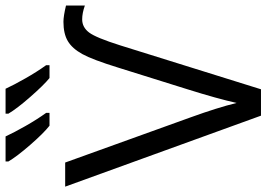

<svg xmlns="http://www.w3.org/2000/svg" viewBox="-156 -816 971 700"><g transform="rotate(-90 330.0 -465.5)"><path d="M609.9 -651.9Q581.1 -651.9 562 -626.7Q543 -601.6 515.1 -513.2L355 0H258.8L0 -713.9H87.9L252.9 -255.9Q288.1 -158.7 305.2 -88.9Q320.8 -159.2 355 -268.1L434.1 -521Q462.9 -614.3 483.4 -651.4Q503.9 -688.5 530.8 -704.3Q557.6 -720.2 601.1 -720.2Q621.6 -720.2 660.2 -710.9V-642.1Q632.8 -651.9 609.9 -651.9ZM442.9 -771H396Q370.6 -791.5 327.4 -840.8Q284.2 -890.1 266.1 -920.9V-931.2H356.9Q370.6 -901.4 394.8 -858.9Q418.9 -816.4 442.9 -783.2ZM269 -771H222.2Q194.8 -792.5 152.3 -841.3Q109.9 -890.1 91.8 -920.9V-931.2H183.1Q196.8 -901.4 220.9 -858.9Q245.1 -816.4 269 -783.2Z"/></g></svg>

Font: HunimalSansv1.5
Style: Regular
Weight: 400
Foundry: Ascender Corporation
Version: Version 1.10